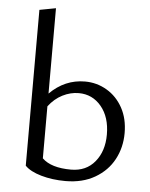

<svg xmlns="http://www.w3.org/2000/svg" viewBox="-52 -760 632 809"><g transform="rotate(5 264.0 -356.0)"><path d="M486 -218Q486 -157 459 -106.5Q432 -56 379.5 -25.5Q327 5 255 5Q199 5 152 -8.5Q105 -22 83 -45V-704L152 -717V-356Q216 -420 301 -420Q351 -420 393.5 -395Q436 -370 461 -324.5Q486 -279 486 -218ZM412 -205Q412 -279 374.5 -324Q337 -369 279 -369Q244 -369 210.5 -352Q177 -335 152 -302V-82Q190 -45 274 -45Q338 -45 375 -90Q412 -135 412 -205Z"/></g></svg>

Font: Ysabeau Infant
Style: Regular
Weight: 400
Designer: Christian Thalmann (Catharsis Fonts)
Version: Version 0.003